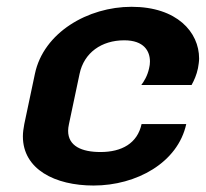

<svg xmlns="http://www.w3.org/2000/svg" viewBox="-20 -537 615 573"><path d="M372.5 -516.7C242.5 -516.7 110 -440 84.2 -316.7L52.5 -166.7C50 -153.3 48.3 -141.7 48.3 -130C48.3 -31.7 144.2 16.7 259.2 16.7C387.5 16.7 510.8 -51.7 535.8 -166.7H402.5C390 -109.2 343.3 -83.3 280 -83.3C224.2 -83.3 183.3 -100.8 183.3 -146.7C183.3 -152.5 184.2 -159.2 185.8 -166.7L217.5 -316.7C230.8 -380 283.3 -416.7 350.8 -416.7C410 -416.7 427.5 -384.2 427.5 -353.3C427.5 -346.7 426.7 -340 425 -333.3C420 -310 409.2 -293.3 401.7 -283.3H551.7C559.2 -296.7 566.7 -313.3 570.8 -333.3C572.5 -343.3 574.2 -353.3 574.2 -362.5C574.2 -440.8 508.3 -516.7 372.5 -516.7Z"/></svg>

Font: BoonHome
Style: Bold Oblique
Weight: 700
Italic angle: -12°
Designer: Sungsit Sawaiwan
Foundry: Sungsit Sawaiwan
Version: Version 0.2